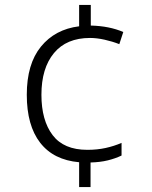

<svg xmlns="http://www.w3.org/2000/svg" viewBox="-20 -744 611 774"><path d="M346 -641Q384 -640 416.5 -633.5Q449 -627 477 -615L461 -566Q433 -577 401.5 -584Q370 -591 343 -591Q248 -591 197.5 -530Q147 -469 147 -362Q147 -259 192 -199.5Q237 -140 332 -140Q372 -140 406 -147.5Q440 -155 470 -168V-117Q445 -105 414.5 -97.5Q384 -90 345 -89V10H299V-90Q196 -99 142 -168.5Q88 -238 88 -362Q88 -486 145 -556Q202 -626 299 -638V-724H346Z"/></svg>

Font: Noto Sans Canadian Aboriginal Light
Style: Regular
Weight: 300
Designer: Monotype Design Team, Typotheque's Kevin King
Foundry: Monotype Imaging Inc.
Version: Version 2.004; ttfautohint (v1.8.4.7-5d5b)